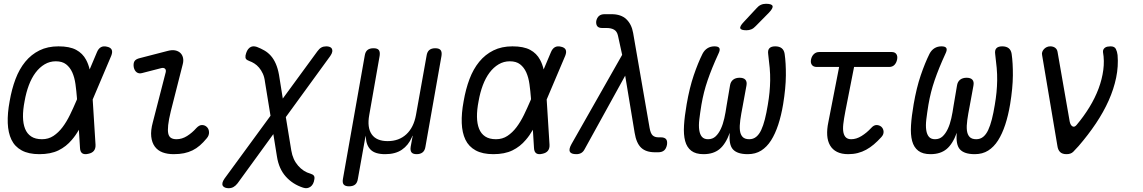

<svg xmlns="http://www.w3.org/2000/svg" viewBox="-20 -805 6040 1015"><path d="M485 -40Q486 -20 476.5 -8Q467 4 447 8Q426 13 415 5.5Q404 -2 403 -22L397 -119Q380 -89 360 -66Q330 -30 289 -10Q248 10 188 10Q131 10 94.5 -10Q58 -30 40.5 -66.5Q23 -103 21 -154.5Q19 -206 31 -270Q42 -334 62 -387Q82 -440 113.5 -478.5Q145 -517 188.5 -538.5Q232 -560 289 -560Q348 -560 382.5 -541.5Q417 -523 435 -489Q447 -467 454 -438L492 -528Q500 -548 513.5 -555.5Q527 -563 546 -558Q565 -554 570.5 -542Q576 -530 568 -510L470 -279ZM387 -280V-284Q384 -324 379 -360Q374 -396 362 -422.5Q350 -449 329.5 -465Q309 -481 275 -481Q243 -481 216 -465Q189 -449 168 -421Q147 -393 132.5 -354.5Q118 -316 110 -270Q101 -224 101.5 -187.5Q102 -151 112.5 -124.5Q123 -98 145 -83.5Q167 -69 202 -69Q236 -69 262.5 -86.5Q289 -104 310.5 -132.5Q332 -161 350 -198Q368 -235 385 -275Z M732 -419Q715 -414 703 -422.5Q691 -431 687 -450Q684 -470 691 -481.5Q698 -493 720 -498L867 -536Q890 -542 906.5 -538.5Q923 -535 933.5 -525Q944 -515 947.5 -499.5Q951 -484 946 -465L883 -217Q872 -172 869 -143.5Q866 -115 869.5 -99Q873 -83 884 -76Q895 -69 913 -69Q942 -69 969 -86Q996 -103 1018 -128Q1033 -144 1047.5 -144Q1062 -144 1072 -135Q1084 -125 1085 -107Q1086 -89 1073 -74Q1055 -52 1036.5 -36Q1018 -20 997.5 -10Q977 0 953 5Q929 10 898 10Q865 10 839.5 0.5Q814 -9 798.5 -30Q783 -51 779.5 -83Q776 -115 788 -159L856 -423Q859 -436 852 -442Q845 -448 833 -445Z M1726 -509 1491 -186 1520 -9Q1528 39 1556 71Q1584 103 1621 113Q1634 117 1639 123.5Q1644 130 1642 142Q1640 157 1634.5 167Q1629 177 1621 182.5Q1613 188 1603.5 189.5Q1594 191 1582 187Q1527 169 1490.5 128Q1454 87 1444 22L1425 -96L1236 164Q1226 177 1214.5 183.5Q1203 190 1188 190Q1179 190 1170.5 187Q1162 184 1158 177.5Q1154 171 1156 161.5Q1158 152 1167 139L1410 -193L1381 -371Q1378 -397 1369.5 -415.5Q1361 -434 1349.5 -447.5Q1338 -461 1324.5 -469.5Q1311 -478 1299 -482Q1285 -487 1280.5 -493.5Q1276 -500 1278 -512Q1281 -526 1286 -536Q1291 -546 1299 -552.5Q1307 -559 1317 -560Q1327 -561 1338 -557Q1359 -549 1378 -538Q1397 -527 1412 -510Q1427 -493 1438 -468Q1449 -443 1455 -409L1475 -284L1658 -534Q1668 -548 1679 -554Q1690 -560 1705 -560Q1715 -560 1723 -557Q1731 -554 1734.5 -547.5Q1738 -541 1736.5 -531.5Q1735 -522 1726 -509Z M1825 180Q1805 180 1797 170.5Q1789 161 1793 140L1908 -510Q1911 -531 1922.5 -540.5Q1934 -550 1954.5 -550Q1975 -550 1982.5 -540.5Q1990 -531 1987 -510L1932 -197Q1920 -131 1945 -95Q1970 -59 2029.5 -59Q2089 -59 2128 -95Q2167 -131 2179 -197L2235 -510Q2238 -531 2249.5 -540.5Q2261 -550 2281 -550Q2301 -550 2309 -540.5Q2317 -531 2314 -510L2229 -29Q2226 -9 2214 0.5Q2202 10 2182.5 10Q2163 10 2155.5 0.5Q2148 -9 2151 -29L2160 -78Q2162 -88 2161 -88Q2161 -88 2161 -88Q2160 -88 2157 -79Q2139 -37 2104.5 -13.5Q2070 10 2016.5 10Q1963 10 1939.5 -13.5Q1916 -37 1914 -79L1913 -88L1911 -78L1872 140Q1869 161 1857.5 170.5Q1846 180 1825 180Z M2885 -40Q2886 -20 2876.5 -8Q2867 4 2847 8Q2826 13 2815 5.5Q2804 -2 2803 -22L2797 -119Q2780 -89 2760 -66Q2730 -30 2689 -10Q2648 10 2588 10Q2531 10 2494.5 -10Q2458 -30 2440.5 -66.5Q2423 -103 2421 -154.5Q2419 -206 2431 -270Q2442 -334 2462 -387Q2482 -440 2513.5 -478.5Q2545 -517 2588.5 -538.5Q2632 -560 2689 -560Q2748 -560 2782.5 -541.5Q2817 -523 2835 -489Q2847 -467 2854 -438L2892 -528Q2900 -548 2913.5 -555.5Q2927 -563 2946 -558Q2965 -554 2970.5 -542Q2976 -530 2968 -510L2870 -279ZM2787 -280V-284Q2784 -324 2779 -360Q2774 -396 2762 -422.5Q2750 -449 2729.5 -465Q2709 -481 2675 -481Q2643 -481 2616 -465Q2589 -449 2568 -421Q2547 -393 2532.5 -354.5Q2518 -316 2510 -270Q2501 -224 2501.5 -187.5Q2502 -151 2512.5 -124.5Q2523 -98 2545 -83.5Q2567 -69 2602 -69Q2636 -69 2662.5 -86.5Q2689 -104 2710.5 -132.5Q2732 -161 2750 -198Q2768 -235 2785 -275Z M3071 -17Q3064 -3 3053 3.5Q3042 10 3027 10Q2999 10 2992.5 -3Q2986 -16 3001 -43L3269 -515L3247 -616Q3242 -639 3226.5 -648Q3211 -657 3187 -657H3163Q3145 -657 3137.5 -666.5Q3130 -676 3132 -694Q3136 -712 3147 -721Q3158 -730 3176 -730H3213Q3263 -730 3291 -703.5Q3319 -677 3327 -631L3414 -129Q3419 -100 3430 -89.5Q3441 -79 3461 -79H3473Q3493 -79 3501 -69.5Q3509 -60 3506 -40Q3502 -19 3490.5 -9.5Q3479 0 3459 0H3443Q3395 0 3369.5 -24Q3344 -48 3335 -103L3285 -405Z M4078 -560Q4100 -560 4112.5 -550Q4125 -540 4128 -520Q4135 -472 4134.5 -406Q4134 -340 4120 -254Q4110 -194 4094 -145.5Q4078 -97 4056 -62.5Q4034 -28 4004 -9Q3974 10 3933 10Q3878 10 3855 -15Q3832 -40 3838 -103Q3816 -43 3783.5 -16.5Q3751 10 3699 10Q3658 10 3634.5 -8Q3611 -26 3602 -59.5Q3593 -93 3596 -142Q3599 -191 3610 -254Q3625 -341 3647.5 -407Q3670 -473 3694 -521Q3704 -540 3720 -550Q3736 -560 3757 -560Q3778 -560 3783 -550.5Q3788 -541 3778 -521Q3760 -482 3746 -447.5Q3732 -413 3721 -381Q3710 -349 3702 -317.5Q3694 -286 3688 -251Q3681 -208 3677 -174.5Q3673 -141 3676.5 -117.5Q3680 -94 3691 -81.5Q3702 -69 3723 -69Q3747 -69 3763 -84Q3779 -99 3790.5 -123.5Q3802 -148 3809 -179.5Q3816 -211 3821 -246L3839 -352Q3842 -373 3855.5 -383.5Q3869 -394 3890 -394Q3911 -394 3920.5 -383.5Q3930 -373 3926 -352L3906 -243Q3898 -203 3893.5 -170.5Q3889 -138 3891.5 -116Q3894 -94 3905.5 -81.5Q3917 -69 3941 -69Q3962 -69 3977.5 -81.5Q3993 -94 4004 -117.5Q4015 -141 4023.5 -174.5Q4032 -208 4039 -251Q4045 -286 4048 -317Q4051 -348 4051.5 -380Q4052 -412 4049 -446Q4046 -480 4041 -519Q4038 -540 4047.5 -550Q4057 -560 4078 -560ZM3975 -667Q3964 -655 3952 -650Q3940 -645 3926 -645Q3897 -645 3893.5 -655.5Q3890 -666 3912 -689L3979 -761Q3989 -773 4001.5 -779Q4014 -785 4029 -785Q4060 -785 4064 -773.5Q4068 -762 4045 -738Z M4694 -530Q4711 -530 4718.5 -519Q4726 -508 4722.5 -490.5Q4719 -473 4708.5 -462Q4698 -451 4680 -451H4495L4449 -217Q4441 -176 4438 -148.5Q4435 -121 4439 -103.5Q4443 -86 4453 -77.5Q4463 -69 4480 -69Q4507 -69 4534.5 -86Q4562 -103 4585 -128Q4599 -144 4613.5 -144Q4628 -144 4639 -135Q4650 -125 4651 -109.5Q4652 -94 4639 -80Q4619 -58 4599.5 -41.5Q4580 -25 4559 -13.5Q4538 -2 4514.5 4Q4491 10 4464 10Q4429 10 4405 -2Q4381 -14 4368 -36.5Q4355 -59 4353 -90Q4351 -121 4359 -159L4416 -451H4298Q4280 -451 4272 -462Q4264 -473 4267.5 -490.5Q4271 -508 4282.5 -519Q4294 -530 4311 -530Z M5278 -560Q5300 -560 5312.5 -550Q5325 -540 5328 -520Q5335 -472 5334.5 -406Q5334 -340 5320 -254Q5310 -194 5294 -145.5Q5278 -97 5256 -62.5Q5234 -28 5204 -9Q5174 10 5133 10Q5078 10 5055 -15Q5032 -40 5038 -103Q5016 -43 4983.5 -16.5Q4951 10 4899 10Q4858 10 4834.5 -8Q4811 -26 4802 -59.5Q4793 -93 4796 -142Q4799 -191 4810 -254Q4825 -341 4847.5 -407Q4870 -473 4894 -521Q4904 -540 4920 -550Q4936 -560 4957 -560Q4978 -560 4983 -550.5Q4988 -541 4978 -521Q4960 -482 4946 -447.5Q4932 -413 4921 -381Q4910 -349 4902 -317.5Q4894 -286 4888 -251Q4881 -208 4877 -174.5Q4873 -141 4876.5 -117.5Q4880 -94 4891 -81.5Q4902 -69 4923 -69Q4947 -69 4963 -84Q4979 -99 4990.5 -123.5Q5002 -148 5009 -179.5Q5016 -211 5021 -246L5039 -352Q5042 -373 5055.5 -383.5Q5069 -394 5090 -394Q5111 -394 5120.5 -383.5Q5130 -373 5126 -352L5106 -243Q5098 -203 5093.5 -170.5Q5089 -138 5091.5 -116Q5094 -94 5105.5 -81.5Q5117 -69 5141 -69Q5162 -69 5177.5 -81.5Q5193 -94 5204 -117.5Q5215 -141 5223.5 -174.5Q5232 -208 5239 -251Q5245 -286 5248 -317Q5251 -348 5251.5 -380Q5252 -412 5249 -446Q5246 -480 5241 -519Q5238 -540 5247.5 -550Q5257 -560 5278 -560Z M5570 -33 5489 -514Q5487 -523 5490 -531Q5493 -539 5499 -545.5Q5505 -552 5513.5 -556Q5522 -560 5532 -560Q5548 -560 5558.5 -552Q5569 -544 5571 -529L5635 -162Q5639 -143 5649.5 -137Q5660 -131 5671 -144Q5709 -189 5739 -238Q5769 -287 5787.5 -336.5Q5806 -386 5812.5 -435Q5819 -484 5811 -529Q5810 -537 5813 -543Q5816 -549 5821.5 -553Q5827 -557 5835 -558.5Q5843 -560 5851 -560Q5872 -560 5879 -546Q5886 -532 5888 -514Q5893 -455 5880.5 -394.5Q5868 -334 5841 -273.5Q5814 -213 5773.5 -152.5Q5733 -92 5682 -33Q5666 -15 5653.5 -2.5Q5641 10 5618 10Q5596 10 5584.5 -1Q5573 -12 5570 -33Z"/></svg>

Font: Maple Mono Light
Style: Italic
Weight: 300
Italic angle: -10°
Monospace: yes
Designer: subframe7536
Version: Version 7.000